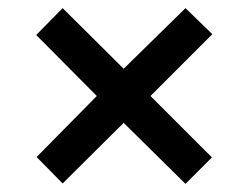

<svg xmlns="http://www.w3.org/2000/svg" viewBox="-20 -559 611 472"><path d="M284 -257 134 -108 70 -173 218 -323 69 -473 134 -539 284 -390 436 -539 502 -475 350 -323 501 -172 436 -107Z"/></svg>

Font: Noto Sans Gurmukhi UI SemiBold
Style: Regular
Weight: 600
Designer: Jelle Bosma - Monotype Design Team
Foundry: Monotype Imaging Inc.
Version: Version 2.004; ttfautohint (v1.8.4.7-5d5b)